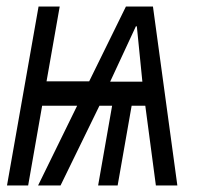

<svg xmlns="http://www.w3.org/2000/svg" viewBox="-20 -570 640 590"><path d="M98.5 -550H163.5L123 -320H254L367 -550H450L525 0H459L426.5 -245H384.5L341.5 0H281.5L324.5 -245H285.5L166 0H97L217 -245H109.5L66.5 0H1.5ZM417.5 -319 400.5 -489H397.5L318.5 -319Z"/></svg>

Font: JuliaMono MediumItalic
Style: Regular
Weight: 500
Italic angle: -9°
Monospace: yes
Designer: cormullion
Foundry: corm
Version: Version 0.049; ttfautohint (v1.8.4)